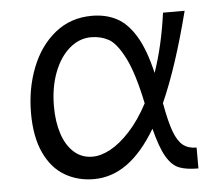

<svg xmlns="http://www.w3.org/2000/svg" viewBox="-43 -555 684 613"><g transform="rotate(-5 299.0 -248.0)"><path d="M272.5 -507.8Q317.4 -507.8 351.8 -489.7Q386.2 -471.7 412.6 -427.7Q439 -383.8 456.5 -308.6Q485.8 -393.1 500 -498H569.3Q524.4 -321.8 474.6 -210.4Q485.4 -149.9 497.3 -117.9Q509.3 -85.9 526.1 -72.8Q543 -59.6 569.3 -59.6V7.3Q530.8 7.3 507.8 -1.7Q484.9 -10.7 467.3 -40.5Q449.7 -70.3 434.1 -131.8Q390.6 -58.6 341.1 -23.2Q291.5 12.2 234.4 12.2Q182.6 12.2 141.4 -12Q100.1 -36.1 76.2 -87.2Q52.2 -138.2 52.2 -214.8Q52.2 -293.5 78.6 -360.6Q105 -427.7 154.8 -467.8Q204.6 -507.8 272.5 -507.8ZM235.8 -59.6Q263.2 -59.6 294.2 -76.4Q325.2 -93.3 357.2 -128.2Q389.2 -163.1 416.5 -214.8Q396 -313.5 370.6 -363Q345.2 -412.6 320.1 -426.3Q294.9 -439.9 264.2 -439.9Q226.1 -439.9 194.6 -412.8Q163.1 -385.7 145 -337.6Q127 -289.6 127 -229.5Q127 -180.7 139.6 -142.1Q152.3 -103.5 177 -81.5Q201.7 -59.6 235.8 -59.6Z"/></g></svg>

Font: Lesson One Light
Style: Regular
Weight: 300
Designer: But Ko, Victor Gaultney, Annie Olsen, Julie Remington, Don Collingsworth, Eric Hays, Becca Hirsbrunner
Version: Version 1.100